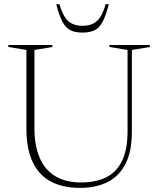

<svg xmlns="http://www.w3.org/2000/svg" viewBox="-20 -904 771 934"><path d="M600.5 -265V-661L512 -675.5V-685H709V-675.5L621.5 -661V-263Q621.5 -168 591 -107.8Q560.5 -47.5 504 -18.8Q447.5 10 369.5 10Q285.5 10 227.2 -21Q169 -52 138.8 -116Q108.5 -180 108.5 -277V-661L20.5 -675.5V-685H235V-675.5L147.5 -661V-281Q147.5 -197 172.5 -137.8Q197.5 -78.5 248 -47.5Q298.5 -16.5 374.5 -16.5Q447 -16.5 497.5 -42Q548 -67.5 574.2 -122.5Q600.5 -177.5 600.5 -265ZM381.5 -778.5Q427 -778.5 453 -803.2Q479 -828 493.5 -883.5H509.5Q495 -827.5 479 -797.8Q463 -768 440 -756.8Q417 -745.5 381.5 -745.5Q346 -745.5 323 -756.8Q300 -768 284 -797.8Q268 -827.5 253.5 -883.5H269.5Q284.5 -828 310.2 -803.2Q336 -778.5 381.5 -778.5Z"/></svg>

Font: Newsreader 36pt ExtraLight
Style: Regular
Weight: 250
Designer: Hugues Gentile
Foundry: Production Type
Version: Version 1.003